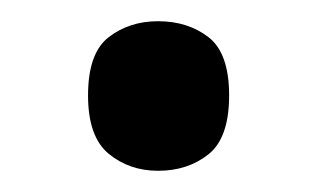

<svg xmlns="http://www.w3.org/2000/svg" viewBox="-20 -446 298 181"><path d="M129 -285Q102 -285 82.5 -301Q63 -317 63 -356Q63 -396 82.5 -411Q102 -426 129 -426Q157 -426 176.5 -411Q196 -396 196 -356Q196 -316 176.5 -300.5Q157 -285 129 -285Z"/></svg>

Font: ET Text
Style: Regular
Weight: 470
Designer: Monotype Design Team
Foundry: Monotype Imaging Inc.
Version: Version 2.009